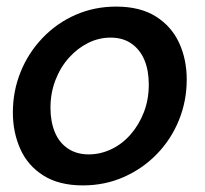

<svg xmlns="http://www.w3.org/2000/svg" viewBox="-20 -552 622 582"><path d="M231 10Q159 10 111.5 -20Q64 -50 41.5 -100.5Q19 -151 19 -211Q19 -276 42.5 -334Q66 -392 109 -437Q152 -482 209 -507Q266 -532 332 -532Q405 -532 452.5 -502Q500 -472 523 -422Q546 -372 546 -311Q546 -246 522.5 -188Q499 -130 456 -85.5Q413 -41 355.5 -15.5Q298 10 231 10ZM249 -84Q284 -84 317 -99.5Q350 -115 375.5 -144Q401 -173 416 -211.5Q431 -250 431 -296Q431 -338 418 -369.5Q405 -401 379 -419.5Q353 -438 315 -438Q280 -438 247.5 -422Q215 -406 189 -377Q163 -348 148 -309Q133 -270 133 -225Q133 -184 146 -152Q159 -120 185.5 -102Q212 -84 249 -84Z"/></svg>

Font: Raleway Thin SemiBold
Style: Italic
Weight: 600
Italic angle: -12°
Version: Version 4.026